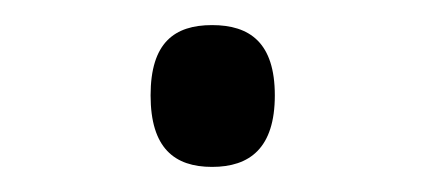

<svg xmlns="http://www.w3.org/2000/svg" viewBox="-20 -662 339 153"><path d="M149 -529C179 -529 199 -544 199 -586C199 -628 179 -642 149 -642C119 -642 100 -628 100 -586C100 -544 119 -529 149 -529Z"/></svg>

Font: Noto Serif Devanagari Condensed Medium
Style: Regular
Weight: 500
Width: 3
Designer: Universal Thirst, Indian Type Foundry and the Monotype Design Team
Foundry: Monotype Imaging Inc.
Version: Version 2.004